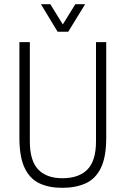

<svg xmlns="http://www.w3.org/2000/svg" viewBox="-20 -888 602 920"><path d="M278 12Q215 12 169 -9.5Q123 -31 98 -83.5Q73 -136 73 -227V-686H123V-210Q123 -118 163 -76Q203 -34 279 -34Q358 -34 399 -76Q440 -118 440 -210V-686H489V-227Q489 -136 463.5 -83.5Q438 -31 390.5 -9.5Q343 12 278 12ZM176 -868H221L294 -750H268L341 -868H388L307 -736H256Z"/></svg>

Font: Archivo Condensed Thin
Style: Regular
Weight: 250
Width: 3
Designer: Hector Gatti
Foundry: Omnibus-Type
Version: Version 2.001